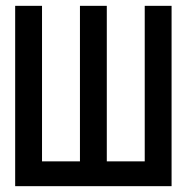

<svg xmlns="http://www.w3.org/2000/svg" viewBox="-20 -638 640 658"><path d="M32 0V-618H124V-85H254V-618H346V-85H476V-618H568V0Z"/></svg>

Font: Victor Mono SemiBold
Style: Regular
Weight: 600
Monospace: yes
Designer: Rune Bjørnerås
Version: Version 1.561;gftools[0.9.30]